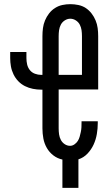

<svg xmlns="http://www.w3.org/2000/svg" viewBox="-20 -763 540 923"><path d="M280 140V4Q256 -1 236.5 -16Q217 -31 205 -52Q193 -73 188.5 -97Q184 -121 184 -146V-332H178Q158 -332 138 -336Q118 -340 100 -349Q82 -358 68 -372.5Q54 -387 45 -405.5Q36 -424 32.5 -444Q29 -464 29 -484V-513H107V-484Q107 -468 110.5 -453Q114 -438 123.5 -426Q133 -414 148 -408.5Q163 -403 178 -403H184V-589Q184 -609 186.5 -628Q189 -647 196.5 -665Q204 -683 216 -698.5Q228 -714 244.5 -724.5Q261 -735 280 -739Q299 -743 318 -743Q337 -743 356.5 -739Q376 -735 392 -724.5Q408 -714 420 -698.5Q432 -683 439.5 -665Q447 -647 449.5 -628Q452 -609 452 -589V-333H262V-146Q262 -131 264 -117Q266 -103 272.5 -90.5Q279 -78 291 -70Q303 -62 317 -62Q328 -62 338 -69Q348 -76 354 -85.5Q360 -95 363 -106Q366 -117 368.5 -128.5Q371 -140 371.5 -151.5Q372 -163 372 -175V-180H450V-171Q450 -145 445.5 -118.5Q441 -92 430 -68Q419 -44 400.5 -24.5Q382 -5 357 3V140ZM374 -403V-589Q374 -604 372 -618Q370 -632 363.5 -644.5Q357 -657 344.5 -665Q332 -673 318 -673Q304 -673 291.5 -665Q279 -657 272.5 -644.5Q266 -632 264 -618Q262 -604 262 -589V-403Z"/></svg>

Font: Iosevka Term
Style: Regular
Weight: 400
Monospace: yes
Designer: Belleve Invis
Foundry: Belleve Invis
Version: Version 30.0.1